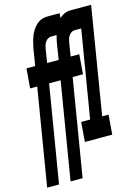

<svg xmlns="http://www.w3.org/2000/svg" viewBox="-150 -810 786 1078"><g transform="rotate(-15 243.0 -271.0)"><path d="M-14 193 79 -370H38L47 -484H98L113 -578Q116 -591 118.5 -604Q121 -617 125 -630Q129 -643 134 -655Q139 -667 146.5 -679.5Q154 -692 163.5 -702.5Q173 -713 184.5 -720.5Q196 -728 209 -731.5Q222 -735 234 -735H307L305 -707Q319 -721 336 -728Q353 -735 371 -735H490L388 -114H425L416 0H257L266 -114H318L402 -621H362Q353 -621 343.5 -614.5Q334 -608 328.5 -598.5Q323 -589 320.5 -579.5Q318 -570 316 -560L304 -484H354L345 -370H285L192 193H122L215 -370H148L55 193ZM167 -483H234L249 -578Q251 -589 253.5 -599.5Q256 -610 259 -621H226Q216 -621 206.5 -614.5Q197 -608 191.5 -598.5Q186 -589 183.5 -579.5Q181 -570 179 -560Z"/></g></svg>

Font: Iosevka SS18 Heavy
Style: Italic
Weight: 900
Italic angle: -9°
Monospace: yes
Designer: Belleve Invis
Foundry: Belleve Invis
Version: Version 25.1.1; ttfautohint (v1.8.4)